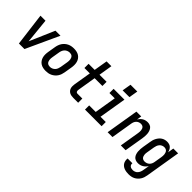

<svg xmlns="http://www.w3.org/2000/svg" viewBox="70 -1689 2860 2860"><g transform="rotate(45 1500.0 -259.0)"><path d="M135 0 69 -520H175L210 -173Q211 -161 212 -149Q213 -137 214 -125Q219 -137 224.5 -149Q230 -161 235 -173L385 -520H491L252 0Z M705 8Q676 8 647.5 2Q619 -4 596 -19Q573 -34 557.5 -56.5Q542 -79 534.5 -106Q527 -133 527.5 -162.5Q528 -192 533 -221L553 -341Q557 -366 565.5 -391Q574 -416 588.5 -438Q603 -460 623.5 -478Q644 -496 668 -507.5Q692 -519 717.5 -523.5Q743 -528 768 -528Q798 -528 826 -522Q854 -516 877 -501Q900 -486 916 -463.5Q932 -441 939 -414Q946 -387 946 -357.5Q946 -328 941 -299L921 -179Q917 -154 908.5 -129Q900 -104 885.5 -82Q871 -60 850 -42Q829 -24 805 -12.5Q781 -1 755.5 3.5Q730 8 705 8ZM707 -80Q728 -80 749 -88.5Q770 -97 786 -113.5Q802 -130 810 -151Q818 -172 822 -193L842 -313Q844 -328 845 -343Q846 -358 843.5 -372.5Q841 -387 835.5 -400Q830 -413 820 -422.5Q810 -432 796 -436Q782 -440 767 -440Q746 -440 724.5 -431.5Q703 -423 687.5 -406.5Q672 -390 663.5 -369Q655 -348 652 -327L632 -207Q629 -192 628.5 -177Q628 -162 630 -147.5Q632 -133 637.5 -120Q643 -107 653.5 -97.5Q664 -88 678 -84Q692 -80 707 -80Z M1280 0Q1259 0 1239 -3.5Q1219 -7 1202 -16Q1185 -25 1172.5 -40Q1160 -55 1154 -74Q1148 -93 1148 -113.5Q1148 -134 1151 -155L1197 -432H1083V-520H1211L1247 -735H1348L1313 -520H1462V-432H1298L1250 -140Q1248 -131 1248.5 -122Q1249 -113 1252.5 -105Q1256 -97 1263.5 -92.5Q1271 -88 1280 -88H1383V0Z M1527 0V-88H1665L1722 -432H1610V-520H1838L1766 -88H1877V0ZM1721 -599 1745 -741H1888L1864 -599Z M2004 0 2090 -520H2192L2179 -445Q2191 -463 2206.5 -479.5Q2222 -496 2240.5 -507Q2259 -518 2280 -523Q2301 -528 2321 -528Q2347 -528 2370 -519Q2393 -510 2407.5 -491Q2422 -472 2429.5 -448.5Q2437 -425 2439 -400.5Q2441 -376 2439 -350Q2437 -324 2433 -299L2383 0H2282L2334 -313Q2336 -327 2337 -342Q2338 -357 2336.5 -371Q2335 -385 2330.5 -398Q2326 -411 2317 -421Q2308 -431 2294.5 -435.5Q2281 -440 2266 -440Q2247 -440 2228 -432.5Q2209 -425 2194.5 -410Q2180 -395 2172.5 -376.5Q2165 -358 2162 -339L2106 0Z M2667 223Q2644 223 2620.5 220Q2597 217 2575.5 209Q2554 201 2536.5 187.5Q2519 174 2507.5 155Q2496 136 2492 113Q2488 90 2491 66H2592Q2589 82 2594.5 96Q2600 110 2611 119Q2622 128 2637 131.5Q2652 135 2667 135Q2688 135 2709 126.5Q2730 118 2744.5 101Q2759 84 2767 63.5Q2775 43 2778 22L2795 -77Q2783 -58 2766.5 -41.5Q2750 -25 2730.5 -13.5Q2711 -2 2689.5 3Q2668 8 2647 8Q2621 8 2597.5 -1Q2574 -10 2559 -28.5Q2544 -47 2536.5 -70.5Q2529 -94 2527 -119Q2525 -144 2527 -170Q2529 -196 2533 -221L2553 -341Q2556 -364 2562.5 -386.5Q2569 -409 2580 -430Q2591 -451 2606.5 -470Q2622 -489 2642.5 -502.5Q2663 -516 2686 -522Q2709 -528 2731 -528Q2755 -528 2776.5 -521.5Q2798 -515 2813.5 -500Q2829 -485 2838.5 -465.5Q2848 -446 2852 -424L2868 -520H2969L2877 36Q2873 61 2865 85.5Q2857 110 2843 132Q2829 154 2809 172.5Q2789 191 2765.5 202.5Q2742 214 2717 218.5Q2692 223 2667 223ZM2702 -80Q2721 -80 2741 -87Q2761 -94 2776.5 -108.5Q2792 -123 2800.5 -142.5Q2809 -162 2812 -181L2832 -301Q2834 -317 2835.5 -333Q2837 -349 2835 -364Q2833 -379 2828 -393.5Q2823 -408 2813.5 -419Q2804 -430 2789.5 -435Q2775 -440 2759 -440Q2738 -440 2718 -431Q2698 -422 2684 -405Q2670 -388 2662.5 -367.5Q2655 -347 2652 -327L2632 -207Q2629 -192 2628 -177.5Q2627 -163 2629 -149Q2631 -135 2636 -121.5Q2641 -108 2650.5 -98.5Q2660 -89 2673.5 -84.5Q2687 -80 2702 -80Z"/></g></svg>

Font: Iosevka SS04 Semibold Oblique
Style: Regular
Weight: 600
Italic angle: -9°
Monospace: yes
Designer: Belleve Invis
Foundry: Belleve Invis
Version: Version 19.0.0; ttfautohint (v1.8.4)